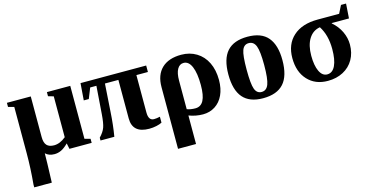

<svg xmlns="http://www.w3.org/2000/svg" viewBox="-73 -882 2841 1454"><g transform="rotate(-15 1347.0 -154.5)"><path d="M370.6 -44.9Q339.8 -14.2 314.2 -2.2Q288.6 9.8 261.2 9.8Q217.3 9.8 190.9 -15.6Q190.9 38.1 184.6 212.9H46.9V190.9Q58.6 64 58.6 -50.3V-414.6L12.7 -426.8V-459H199.7V-140.6Q199.7 -96.2 218.3 -75.9Q236.8 -55.7 275.4 -55.7Q321.8 -55.7 368.2 -94.2V-414.6L326.2 -426.8V-459H509.3V-43.9L554.2 -31.7V0H379.9Z M1057.1 -51.3Q1078.1 -51.3 1104.5 -57.6V-11.2Q1088.9 -2.4 1061 3.7Q1033.2 9.8 1004.4 9.8Q873 9.8 873 -106V-408.2H767.6L752.9 -187Q747.1 -89.8 731.9 0H623.5V-22Q656.2 -55.7 668 -88.6Q679.7 -121.6 684.6 -189.9L700.7 -408.2H651.9L619.1 -326.2H579.6L589.8 -459H1104.5V-408.2H1014.2V-114.7Q1014.2 -51.3 1057.1 -51.3Z M1174.3 -270.5Q1174.3 -366.2 1228 -417.7Q1281.7 -469.2 1380.9 -469.2Q1447.3 -469.2 1499.5 -437.7Q1551.8 -406.2 1580.3 -347.9Q1608.9 -289.6 1608.9 -210.9Q1608.9 -143.1 1585.7 -93.5Q1562.5 -43.9 1520.8 -17.1Q1479 9.8 1426.3 9.8Q1369.6 9.8 1315.4 -10.7V212.9H1174.3ZM1381.3 -49.3Q1424.3 -49.3 1445.3 -88.6Q1466.3 -127.9 1466.3 -209.5Q1466.3 -301.8 1444.6 -353.3Q1422.9 -404.8 1382.3 -404.8Q1351.1 -404.8 1333.3 -373.8Q1315.4 -342.8 1315.4 -283.2V-60.1Q1343.8 -49.3 1381.3 -49.3Z M2111.8 -231.9Q2111.8 -108.4 2058.8 -49.3Q2005.9 9.8 1897 9.8Q1791.5 9.8 1739.7 -50Q1688 -109.9 1688 -231.9Q1688 -353.5 1740.5 -412.4Q1793 -471.2 1900.9 -471.2Q2009.8 -471.2 2060.8 -410.4Q2111.8 -349.6 2111.8 -231.9ZM1968.8 -231.9Q1968.8 -339.4 1952.9 -380.6Q1937 -421.9 1897.9 -421.9Q1860.4 -421.9 1845.7 -382.3Q1831.1 -342.8 1831.1 -231.9Q1831.1 -119.1 1845.9 -79.1Q1860.8 -39.1 1897.9 -39.1Q1936.5 -39.1 1952.6 -81.3Q1968.8 -123.5 1968.8 -231.9Z M2498 -215.8Q2498 -324.2 2450.2 -398.4Q2394 -389.2 2362.5 -338.9Q2331.1 -288.6 2331.1 -206.5Q2331.1 -129.9 2352.5 -84.5Q2374 -39.1 2412.6 -39.1Q2454.1 -39.1 2476.1 -85.4Q2498 -131.8 2498 -215.8ZM2544.9 -405.8V-402.8Q2589.4 -364.7 2612.8 -315.2Q2636.2 -265.6 2636.2 -213.9Q2636.2 -147.5 2607.2 -96.7Q2578.1 -45.9 2525.4 -18.1Q2472.7 9.8 2405.3 9.8Q2306.6 9.8 2247.3 -54.2Q2188 -118.2 2188 -226.1Q2188 -335 2257.1 -397Q2326.2 -459 2448.2 -459H2617.2L2648.4 -520.5H2688L2680.2 -405.8Z"/></g></svg>

Font: Tinos
Style: Bold
Weight: 700
Designer: Steve Matteson
Foundry: Monotype Imaging Inc.
Version: Version 1.23